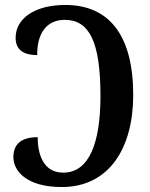

<svg xmlns="http://www.w3.org/2000/svg" viewBox="-20 -744 603 774"><path d="M229 10C417 10 517 -143 517 -361C517 -602 420 -724 243 -724C121 -724 43 -670 43 -592C43 -550 66 -522 130 -522C129 -607 166 -664 241 -664C340 -664 385 -576 385 -357C385 -171 341 -48 235 -48C155 -48 132 -121 132 -191C63 -191 34 -161 34 -110C34 -55 87 10 229 10Z"/></svg>

Font: Noto Serif Condensed Semi
Style: Regular
Weight: 600
Width: 3
Designer: Monotype Design Team
Foundry: Monotype Imaging Inc.
Version: Version 1.002